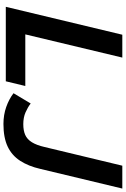

<svg xmlns="http://www.w3.org/2000/svg" viewBox="177 -910 747 1142"><g transform="rotate(90 551.0 -339.5)"><path d="M21 0 187 -693H323L185 -116H492L464 0ZM718 14Q664 14 617 -2.5Q570 -19 535 -46L596 -148Q618 -131 648.5 -117.5Q679 -104 719 -104Q757 -104 783 -115.5Q809 -127 826.5 -155Q844 -183 855 -231L966 -693H1102L985 -205Q969 -135 937 -85.5Q905 -36 852 -11Q799 14 718 14Z"/></g></svg>

Font: Ubuntu Sans
Style: Bold Italic
Weight: 700
Italic angle: -13.5°
Designer: Dalton Maag Ltd
Foundry: Dalton Maag Ltd
Version: Version 1.006